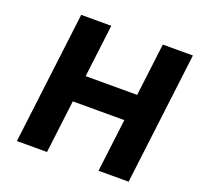

<svg xmlns="http://www.w3.org/2000/svg" viewBox="-140 -976 1158 1127"><g transform="rotate(20 439.0 -412.5)"><path d="M307.2 -331H629.1L588.4 0H776.4L877.7 -825H689.7L649.3 -496H327.5L367.9 -825H179.9L78.6 0H266.6Z"/></g></svg>

Font: Hussar
Style: BdSuprExtOblOne
Weight: 700
Foundry: Cannot Into Space Fonts
Version: Version 2.00